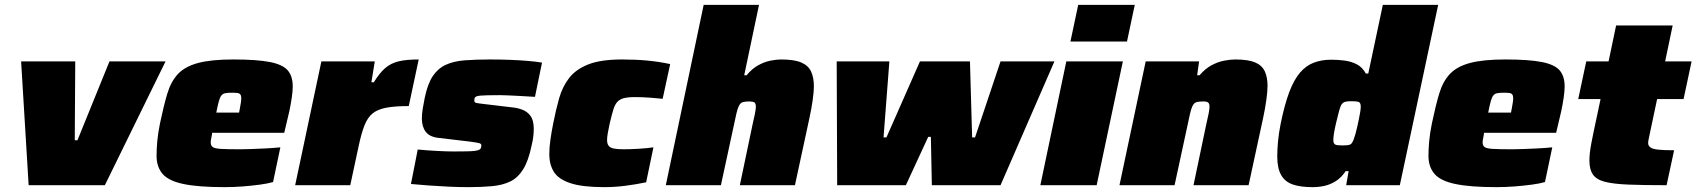

<svg xmlns="http://www.w3.org/2000/svg" viewBox="-20 -763 6989 791"><path d="M98 0 67 -510H290L288 -185H299L431 -510H662L412 0Z M905 8Q797 8 735.5 -5Q674 -18 649.5 -47Q625 -76 625 -121Q625 -149 628 -182Q631 -215 639 -254Q654 -326 669 -376.5Q684 -427 713 -458Q742 -489 796 -503.5Q850 -518 941 -518Q1039 -518 1092 -507.5Q1145 -497 1165.5 -473Q1186 -449 1186 -407Q1186 -388 1182 -360.5Q1178 -333 1172 -305Q1166 -277 1160 -254L1151 -216H854Q853 -206 850.5 -194.5Q848 -183 848 -177Q848 -163 856.5 -157Q865 -151 891 -149.5Q917 -148 970 -148Q988 -148 1015 -149Q1042 -150 1073 -151.5Q1104 -153 1135 -156L1105 -13Q1085 -7 1052 -2.5Q1019 2 981 5Q943 8 905 8ZM871 -299H965L968 -315Q971 -331 972.5 -341Q974 -351 974 -359Q974 -369 970 -374Q966 -379 957.5 -380Q949 -381 935 -381Q917 -381 907.5 -379Q898 -377 892 -369.5Q886 -362 881.5 -345.5Q877 -329 871 -299Z M1196 0 1304 -510H1524L1510 -424H1520Q1544 -463 1567.5 -483Q1591 -503 1623 -510.5Q1655 -518 1705 -518L1664 -326Q1608 -326 1572.5 -319.5Q1537 -313 1516 -296.5Q1495 -280 1482 -247.5Q1469 -215 1458 -163L1423 0Z M1909 8Q1871 8 1828 6Q1785 4 1744.5 1Q1704 -2 1673 -5L1701 -147Q1722 -145 1743 -143.5Q1764 -142 1783.5 -141Q1803 -140 1820 -139.5Q1837 -139 1849 -139Q1883 -139 1904 -139.5Q1925 -140 1936.5 -141.5Q1948 -143 1954 -146Q1959 -148 1961 -153Q1963 -158 1963 -165Q1963 -171 1953.5 -173.5Q1944 -176 1913 -180L1786 -195Q1750 -199 1734 -220Q1718 -241 1718 -275Q1718 -293 1721.5 -315Q1725 -337 1730 -361Q1742 -418 1763 -449.5Q1784 -481 1816.5 -496Q1849 -511 1894.5 -514.5Q1940 -518 1999 -518Q2039 -518 2079.5 -516.5Q2120 -515 2155.5 -512Q2191 -509 2213 -505L2184 -364Q2153 -366 2124.5 -367.5Q2096 -369 2074 -370Q2052 -371 2041 -371Q2009 -371 1989 -370.5Q1969 -370 1958 -369Q1947 -368 1941 -365Q1936 -362 1935 -358Q1934 -354 1934 -348Q1934 -341 1942 -339Q1950 -337 1978 -334L2087 -321Q2111 -319 2132 -311Q2153 -303 2166 -285Q2179 -267 2179 -232Q2179 -218 2177 -200.5Q2175 -183 2170 -163Q2157 -100 2135 -65Q2113 -30 2081.5 -15Q2050 0 2007 4Q1964 8 1909 8Z M2470 8Q2379 8 2329.5 -8.5Q2280 -25 2261.5 -55.5Q2243 -86 2243 -127Q2243 -155 2247.5 -187Q2252 -219 2259 -254Q2270 -310 2283.5 -358Q2297 -406 2325 -442Q2353 -478 2404.5 -498Q2456 -518 2543 -518Q2598 -518 2646.5 -513.5Q2695 -509 2741 -499L2710 -356Q2692 -358 2659.5 -360.5Q2627 -363 2596 -363Q2567 -363 2550 -358.5Q2533 -354 2523 -343Q2513 -332 2506.5 -310.5Q2500 -289 2492 -255Q2487 -232 2484 -215Q2481 -198 2481 -186Q2481 -171 2487.5 -162.5Q2494 -154 2509 -151Q2524 -148 2549 -148Q2575 -148 2609.5 -150Q2644 -152 2672 -156L2642 -12Q2599 -3 2555.5 2.5Q2512 8 2470 8Z M2723 0 2879 -743H3107L3046 -453H3056Q3078 -480 3103.5 -494Q3129 -508 3153.5 -513Q3178 -518 3198 -518Q3252 -518 3281 -505.5Q3310 -493 3321.5 -468.5Q3333 -444 3333 -407Q3333 -385 3328 -350Q3323 -315 3315 -278L3255 0H3028L3081 -253Q3086 -273 3090 -293.5Q3094 -314 3094 -323Q3094 -337 3088 -341Q3082 -345 3068 -345Q3053 -345 3043.5 -343Q3034 -341 3028.5 -334Q3023 -327 3018.5 -312.5Q3014 -298 3009 -273L2950 0Z M3429 0 3427 -510H3644L3620 -197H3632L3770 -510H3976L3985 -197H3997L4102 -510H4324L4102 0H3819L3815 -199H3804L3712 0Z M4390 -592 4422 -743H4655L4623 -592ZM4266 0 4373 -510H4606L4498 0Z M4592 0 4700 -510H4920L4912 -453H4922Q4945 -480 4971 -494Q4997 -508 5023 -513Q5049 -518 5069 -518Q5122 -518 5150.5 -506Q5179 -494 5190.5 -469.5Q5202 -445 5202 -409Q5202 -387 5197 -351Q5192 -315 5184 -278L5124 0H4897L4950 -253Q4955 -273 4959 -293.5Q4963 -314 4963 -323Q4963 -333 4960 -337.5Q4957 -342 4951.5 -343.5Q4946 -345 4937 -345Q4922 -345 4912.5 -343Q4903 -341 4897.5 -334Q4892 -327 4887.5 -312.5Q4883 -298 4878 -273L4819 0Z M5387 8Q5338 8 5306 -3Q5274 -14 5258 -42Q5242 -70 5242 -119Q5242 -145 5245 -179Q5248 -213 5256 -253Q5272 -332 5291.5 -383.5Q5311 -435 5336 -464Q5361 -493 5393 -505Q5425 -517 5464 -517Q5492 -517 5519 -513.5Q5546 -510 5569 -498.5Q5592 -487 5607 -460H5617L5677 -743H5905L5747 0H5526L5536 -58H5524Q5505 -30 5482 -16Q5459 -2 5435.5 3Q5412 8 5387 8ZM5512 -164Q5527 -164 5535.5 -165.5Q5544 -167 5548.5 -172.5Q5553 -178 5557 -189Q5560 -197 5564 -210.5Q5568 -224 5571.5 -240.5Q5575 -257 5578.5 -273Q5582 -289 5584 -302.5Q5586 -316 5586 -323Q5586 -339 5578.5 -342.5Q5571 -346 5549 -346Q5533 -346 5523.5 -344Q5514 -342 5508 -334Q5502 -326 5497 -307Q5492 -288 5484 -255Q5478 -229 5475.5 -212.5Q5473 -196 5473 -185Q5473 -176 5477 -171Q5481 -166 5489.5 -165Q5498 -164 5512 -164Z M6145 8Q6037 8 5975.5 -5Q5914 -18 5889.5 -47Q5865 -76 5865 -121Q5865 -149 5868 -182Q5871 -215 5879 -254Q5894 -326 5909 -376.5Q5924 -427 5953 -458Q5982 -489 6036 -503.5Q6090 -518 6181 -518Q6279 -518 6332 -507.5Q6385 -497 6405.5 -473Q6426 -449 6426 -407Q6426 -388 6422 -360.5Q6418 -333 6412 -305Q6406 -277 6400 -254L6391 -216H6094Q6093 -206 6090.5 -194.5Q6088 -183 6088 -177Q6088 -163 6096.5 -157Q6105 -151 6131 -149.5Q6157 -148 6210 -148Q6228 -148 6255 -149Q6282 -150 6313 -151.5Q6344 -153 6375 -156L6345 -13Q6325 -7 6292 -2.5Q6259 2 6221 5Q6183 8 6145 8ZM6111 -299H6205L6208 -315Q6211 -331 6212.5 -341Q6214 -351 6214 -359Q6214 -369 6210 -374Q6206 -379 6197.5 -380Q6189 -381 6175 -381Q6157 -381 6147.5 -379Q6138 -377 6132 -369.5Q6126 -362 6121.5 -345.5Q6117 -329 6111 -299Z M6846 0Q6751 0 6689 -2.5Q6627 -5 6592 -14Q6557 -23 6542.5 -44Q6528 -65 6528 -102Q6528 -117 6530 -134.5Q6532 -152 6536 -173Q6540 -194 6545 -218L6574 -355H6482L6515 -510H6607L6638 -658H6871L6840 -510H6949L6916 -355H6807L6774 -199Q6773 -194 6772 -189Q6771 -184 6770.5 -180.5Q6770 -177 6770 -174Q6770 -163 6779 -156Q6788 -149 6811 -146.5Q6834 -144 6877 -144Z"/></svg>

Font: Saira SemiExpanded Black
Style: Italic
Weight: 900
Width: 6
Italic angle: -12°
Designer: Hector Gatti with collaboration of the Omnibus-Type team
Foundry: Omnibus-Type
Version: Version 1.101